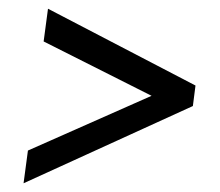

<svg xmlns="http://www.w3.org/2000/svg" viewBox="-20 -570 504 440"><path d="M34 -150 44 -225 367 -368 362 -333 80 -475 90 -550 428 -374 422 -327Z"/></svg>

Font: Pathway Extreme Condensed Medium
Style: Italic
Weight: 500
Width: 3
Italic angle: -8°
Version: Version 1.001;gftools[0.9.26]